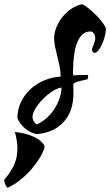

<svg xmlns="http://www.w3.org/2000/svg" viewBox="-62 -535 525 915"><path d="M443 -398Q442 -379 436.5 -358.5Q431 -338 423 -321.5Q415 -305 406 -294Q397 -283 389 -283Q378 -284 376 -298Q376 -301 378.5 -307.5Q381 -314 384 -322Q387 -330 389.5 -338Q392 -346 392 -352Q392 -366 385.5 -375.5Q379 -385 368 -385Q328 -385 307 -335Q286 -285 286 -188Q286 -178 287 -176Q308 -177 324.5 -177.5Q341 -178 357 -178Q358 -176 358 -170Q358 -161 354 -157Q331 -152 317.5 -148.5Q304 -145 297 -142Q290 -139 288.5 -135.5Q287 -132 287 -126Q287 -118 287.5 -110Q288 -102 288 -90Q288 -6 242.5 45Q197 96 116 104Q102 103 87 96Q72 89 58.5 78Q45 67 35 53.5Q25 40 21 26Q21 -12 37 -46.5Q53 -81 80.5 -107.5Q108 -134 145.5 -150.5Q183 -167 227 -170Q227 -195 222 -219Q217 -243 211.5 -265.5Q206 -288 201 -309.5Q196 -331 196 -352Q196 -379 207 -405.5Q218 -432 236 -454.5Q254 -477 278 -493Q302 -509 328 -515Q339 -512 357.5 -497.5Q376 -483 394 -465Q412 -447 426 -428.5Q440 -410 443 -398ZM113 58Q137 48 158.5 29Q180 10 196 -14Q212 -38 221.5 -65Q231 -92 231 -118Q211 -115 187 -99.5Q163 -84 142 -62.5Q121 -41 107 -18Q93 5 93 22Q93 44 113 58ZM-26 360Q-32 355 -37 343.5Q-42 332 -42 322Q-12 287 4.5 252Q21 217 21 173Q21 138 9 94Q34 96 58.5 102.5Q83 109 102.5 118.5Q122 128 135 140.5Q148 153 151 165Q145 188 128.5 215.5Q112 243 89 270Q66 297 36.5 321Q7 345 -26 360Z"/></svg>

Font: Sweet Mavka Script
Style: Regular
Weight: 500
Designer: Pablo Impallari/Anastassiya Vishnevskaya
Foundry: Pablo Impallari/ Anastassiya Vishnevskaya
Version: Version 2.0/www.impallari.com/   behance.net/sweetcherry